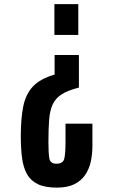

<svg xmlns="http://www.w3.org/2000/svg" viewBox="-20 -751 550 910"><path d="M354 -490.2V-335.9Q301.8 -322.8 272.5 -304Q243.2 -285.2 229.7 -256.1Q216.3 -227.1 212.9 -183.6Q209.5 -140.1 209.5 -77.1Q209.5 -25.4 213.9 -0.2Q218.3 24.9 247.6 24.9Q279.3 24.9 284.9 0Q290.5 -24.9 290.5 -79.1V-165H418V-59.6Q418 -20 410.2 15.4Q402.3 50.8 383.3 78.6Q364.3 106.4 331.8 122.3Q299.3 138.2 249.5 138.2Q193.8 138.2 159.9 122.1Q126 106 108.4 75Q90.8 43.9 84.7 -1.2Q78.6 -46.4 78.6 -105Q78.6 -189.5 90.3 -247.3Q102.1 -305.2 136.5 -341.6Q170.9 -377.9 238.8 -397.5V-490.2ZM351.1 -731.4V-585.4H237.8V-731.4Z"/></svg>

Font: Antonio
Style: Bold
Weight: 700
Designer: Vernon Adams
Foundry: Vernon Adams
Version: Version 1.002